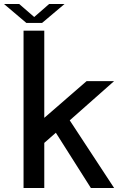

<svg xmlns="http://www.w3.org/2000/svg" viewBox="-46 -934 600 954"><path d="M71 0V-781.5H174V-348.5L384.5 -531H521L300.5 -336L521 0H405.5L231.5 -274.5L174 -224V0ZM-26 -914H49.5L124 -849.5L198 -914H274.5L163 -820H85Z"/></svg>

Font: Epilogue Medium
Style: Regular
Weight: 500
Designer: Tyler Finck
Foundry: Etcetera Type Co
Version: Version 2.111; ttfautohint (v1.8.3)